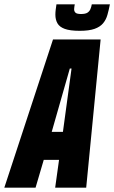

<svg xmlns="http://www.w3.org/2000/svg" viewBox="-66 -871 530 891"><path d="M-46 0 180 -688H401L334 0H190L208 -129H137L99 0ZM174 -259H226L266 -553H258ZM304 -728Q259 -728 234.5 -737Q210 -746 200.5 -763Q191 -780 191 -803Q191 -814 192.5 -826Q194 -838 196 -851H281Q280 -845 279 -839Q278 -833 278 -828Q278 -818 284.5 -812Q291 -806 310 -806Q330 -806 339.5 -812Q349 -818 353.5 -828.5Q358 -839 360 -851H444Q439 -825 432.5 -802Q426 -779 412 -762.5Q398 -746 372.5 -737Q347 -728 304 -728Z"/></svg>

Font: Saira ExtraCondensed Black
Style: Italic
Weight: 900
Width: 2
Italic angle: -12°
Designer: Hector Gatti with collaboration of the Omnibus-Type team
Foundry: Omnibus-Type
Version: Version 1.101